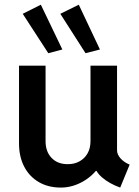

<svg xmlns="http://www.w3.org/2000/svg" viewBox="-20 -806 602 833"><path d="M244.1 7.8Q189 7.8 148.2 -16.1Q107.4 -40 85 -83Q62.5 -126 62.5 -184.1V-521H177.7V-193.4Q177.7 -148.4 203.4 -121.3Q229 -94.2 272 -93.8Q301.8 -93.3 324.5 -105.7Q347.2 -118.2 359.9 -140.6Q372.6 -163.1 372.6 -193.4V-521H487.8V-153.8Q487.8 -136.2 502.7 -119.1Q517.6 -102.1 542.5 -91.8L501.5 7.8Q455.1 -8.8 423.6 -35.6Q392.1 -62.5 392.1 -89.8L424.3 -64.5H365.2L420.9 -100.6Q392.6 -49.8 344.2 -21Q295.9 7.8 244.1 7.8ZM351.1 -575.2 241.7 -746.1 321.8 -785.6 413.6 -591.3ZM189.5 -575.2 78.6 -746.1 157.2 -785.6 250.5 -591.3Z"/></svg>

Font: Reddit Mono SemiBold
Style: Regular
Weight: 600
Monospace: yes
Designer: Stephen Hutchings
Foundry: Reddit
Version: Version 1.014